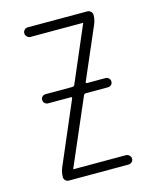

<svg xmlns="http://www.w3.org/2000/svg" viewBox="-110 -807 721 884"><g transform="rotate(-15 250.0 -365.0)"><path d="M93.8 -66.4 219.7 -360.4Q223.6 -368.2 214.8 -368.2H107.4Q98.6 -368.2 91.8 -374.5Q85 -380.9 85 -390.1Q85 -399.4 91.3 -405.8Q97.7 -412.1 107.4 -412.1H234.4Q243.2 -412.1 246.1 -419.9L358.4 -681.6V-682.6L359.4 -683.6Q359.4 -684.6 358.4 -684.6H107.4Q98.6 -684.6 91.8 -691.9Q85 -699.2 85 -708Q85 -716.8 91.3 -723.6Q97.7 -730.5 107.4 -730.5H391.6Q400.4 -730.5 407.7 -723.6Q415 -716.8 415 -708Q415 -684.6 406.2 -664.1L300.8 -419.9Q296.9 -412.1 305.7 -412.1H392.6Q401.4 -412.1 408.2 -405.8Q415 -399.4 415 -390.1Q415 -380.9 408.7 -374.5Q402.3 -368.2 392.6 -368.2H288.1Q279.3 -368.2 276.4 -360.4L141.6 -47.9V-46.9L140.6 -45.9Q140.6 -44.9 141.6 -44.9H391.6Q400.4 -44.9 407.7 -38.1Q415 -31.2 415 -22Q415 -12.7 408.2 -6.3Q401.4 0 391.6 0H107.4Q98.6 0 91.8 -6.3Q85 -12.7 85 -22.5Q85 -44.9 93.8 -66.4Z"/></g></svg>

Font: Rounded-X Mgen+ 2m light
Style: Regular
Weight: 200
Designer: [Source Han Sans]
Ryoko NISHIZUKA  (kana & ideographs); Paul D. Hunt (Latin, Greek & Cyrillic); Wenlong ZHANG  (bopomofo
Version: Version 1.059.20150602